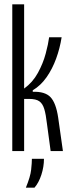

<svg xmlns="http://www.w3.org/2000/svg" viewBox="-20 -701 320 891"><path d="M37 0V-681H92V-290Q132 -319 156 -363Q180 -407 192 -452Q204 -497 208 -528H266Q258 -477 240.5 -429Q223 -381 196 -342.5Q169 -304 132 -282V-275Q189 -277 214.5 -250Q240 -223 250 -155L272 0H215L198 -126Q193 -170 185.5 -195Q178 -220 162.5 -231Q147 -242 115 -242H92V0ZM100 170Q121 119 124.5 87Q128 55 128 36H184Q184 73 172 110Q160 147 140 170Z"/></svg>

Font: Bricolage Grotesque 96pt Condensed ExtraLight
Style: Regular
Weight: 200
Width: 3
Designer: Mathieu Triay
Foundry: Atelier Triay
Version: Version 1.001; ttfautohint (v1.8.4.7-5d5b);gftools[0.9.33.de